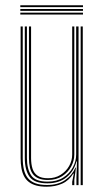

<svg xmlns="http://www.w3.org/2000/svg" viewBox="-20 -700 395 726"><path d="M156.8 6Q133.8 6 117 1.4Q100.2 -3.2 88.9 -12.1Q77.5 -21 70.8 -34.1Q64 -47.2 61 -64.4Q58 -81.5 58 -102.5V-600H66V-102.5Q66 -78 70.4 -59Q74.8 -40 85.1 -27Q95.5 -14 113.2 -7.2Q131 -0.5 157.8 -0.5Q199 -0.5 225.9 -18.9Q252.8 -37.2 265.2 -66.2H267.2L261 -19.5V0H253V-12.8L259 -43.5H257Q240.8 -17 214.8 -5.5Q188.8 6 156.8 6ZM285 0V-600H293V0ZM161.2 -19.5Q140.5 -19.5 126.6 -25.1Q112.8 -30.8 104.6 -41.4Q96.5 -52 93 -67.5Q89.5 -83 89.5 -102.5V-600H97.5V-102.5Q97.5 -78.5 103.2 -61.4Q109 -44.2 122.9 -35.1Q136.8 -26 161.5 -26Q188.8 -26 209.2 -38.9Q229.8 -51.8 241.4 -72.2Q253 -92.8 253 -115.5V-600H261V-115.5Q261 -93 249.4 -70.9Q237.8 -48.8 215.5 -34.1Q193.2 -19.5 161.2 -19.5ZM159.2 -6.8Q109.5 -6.8 91.6 -31.8Q73.8 -56.8 73.8 -102.5V-600H81.8V-102.5Q81.8 -61.8 97.5 -37.5Q113.2 -13.2 160 -13.2Q194.8 -13.2 218.8 -28.4Q242.8 -43.5 255.4 -67Q268 -90.5 268 -115.5V-600H277V0H269V-28.5L271 -89.8H269Q260.2 -53.5 232 -30.1Q203.8 -6.8 159.2 -6.8ZM56.8 -673V-680H293.8V-673ZM56.8 -645V-652H293.8V-645ZM56.8 -659V-666H293.8V-659Z"/></svg>

Font: Big Shoulders Inline Text Thin
Style: Regular
Weight: 100
Designer: Patric King
Foundry: XO Type Co
Version: Version 2.002